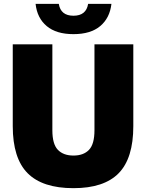

<svg xmlns="http://www.w3.org/2000/svg" viewBox="-20 -971 762 1001"><path d="M363 10Q201.5 10 124 -68Q46.5 -146 46.5 -313.5V-740H253V-292Q253 -219.5 281.8 -189.8Q310.5 -160 363 -160Q415.5 -160 444 -189.8Q472.5 -219.5 472.5 -292V-740H675V-313.5Q675 -146 598.8 -68Q522.5 10 363 10ZM363 -793Q273.5 -793 223.5 -835Q173.5 -877 165.5 -951H286.5Q296.5 -889 363 -889Q429.5 -889 439.5 -951H561Q552.5 -877 502.5 -835Q452.5 -793 363 -793Z"/></svg>

Font: Encode Sans SmCnd Black
Style: Regular
Weight: 900
Width: 4
Designer: Multiple Designers
Foundry: Impallari Type
Version: Version 3.002; ttfautohint (v1.8.3) -l 8 -r 50 -G 200 -x 14 